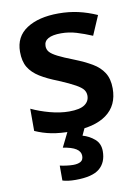

<svg xmlns="http://www.w3.org/2000/svg" viewBox="-88 -612 666 911"><g transform="rotate(-10 245.0 -156.0)"><path d="M450 -157Q450 -75 391.5 -32.5Q333 10 224 10Q167 10 126.5 2Q86 -6 48 -23V-130Q88 -111 136.5 -98Q185 -85 228 -85Q280 -85 303 -101Q326 -117 326 -144Q326 -160 317 -172.5Q308 -185 281.5 -200Q255 -215 203 -237Q151 -257 116.5 -278.5Q82 -300 64.5 -329Q47 -358 47 -404Q47 -477 104.5 -514.5Q162 -552 258 -552Q308 -552 352.5 -542Q397 -532 442 -512L402 -419Q364 -435 328 -446Q292 -457 254 -457Q171 -457 171 -410Q171 -393 181.5 -381Q192 -369 218.5 -355.5Q245 -342 294 -323Q342 -304 377 -283.5Q412 -263 431 -233Q450 -203 450 -157ZM352 128Q352 182 317.5 211Q283 240 202 240Q183 240 167 238Q151 236 139 232V160Q151 163 169.5 165.5Q188 168 203 168Q225 168 238.5 160.5Q252 153 252 133Q252 91 168 79L207 0H288L270 39Q302 48 327 69.5Q352 91 352 128Z"/></g></svg>

Font: Noto Sans Bassa Vah SemiBold
Style: Regular
Weight: 600
Designer: Monotype Design Team
Foundry: Monotype Imaging Inc.
Version: Version 2.002; ttfautohint (v1.8.4.7-5d5b)